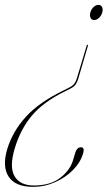

<svg xmlns="http://www.w3.org/2000/svg" viewBox="-24 -594 430 766"><path d="M287.5 -277.5Q283.5 -265 277.2 -256.2Q271 -247.5 255 -239.5L232 -228Q148.5 -186.5 103.2 -132.8Q58 -79 35 -2.5Q12.5 72.5 34.2 109.2Q56 146 111 146Q176 146 215.2 116.2Q254.5 86.5 267 46.5L276.5 14.5Q283.5 -6.5 299 -6.5Q315 -6.5 307.5 18.5Q296.5 55 266.5 85Q236.5 115 195 133.2Q153.5 151.5 109 151.5Q37 151.5 10.5 110.8Q-16 70 5 0.5Q26.5 -70 79.2 -128Q132 -186 229 -233L249 -243Q264.5 -250.5 271.2 -258.8Q278 -267 282 -279.5L322 -412.5Q323 -415.5 325.5 -415.5Q327.5 -415.5 327 -412ZM368.5 -574.5Q379 -574.5 383.2 -565.8Q387.5 -557 384 -544.5Q380.5 -531.5 371 -522.8Q361.5 -514 352 -514Q341.5 -514 337.2 -523Q333 -532 336.5 -544.5Q340 -557 349.2 -565.8Q358.5 -574.5 368.5 -574.5Z"/></svg>

Font: Fraunces 144pt Thin
Style: Italic
Weight: 100
Italic angle: -16°
Version: Version 1.000;[b76b70a41]